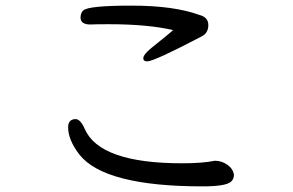

<svg xmlns="http://www.w3.org/2000/svg" viewBox="-20 -671 1040 682"><path d="M700 -9Q351 -9 262 -122Q222 -174 222 -219Q222 -247 248 -248Q266 -248 281 -213Q334 -91 627 -91Q700 -91 743 -100Q768 -100 788 -85.5Q808 -71 811 -50Q811 -35 800 -25Q780 -9 700 -9ZM503 -453Q489 -453 489 -464Q489 -477 517 -500Q584 -554 595 -564Q506 -585 366 -585Q319 -585 301 -584Q266 -584 266 -609Q267 -627 276 -634Q294 -651 447 -651Q598 -651 688 -618Q720 -610 720 -582Q720 -554 697 -542Q527 -453 503 -453Z"/></svg>

Font: LXGW WenKai Lite
Style: Bold
Weight: 700
Designer: LXGW / Fontworks Inc.
Foundry: LXGW / Fontworks Inc.
Version: Version 1.330;April 28, 2024